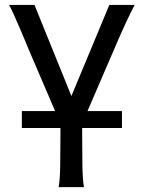

<svg xmlns="http://www.w3.org/2000/svg" viewBox="-20 -518 582 777"><path d="M68.4 -68.4H203.1L96.7 -316.4Q89.8 -333 80.1 -356.7Q70.3 -380.4 59.3 -405.8Q48.3 -431.2 37.4 -455.6Q26.4 -480 17.1 -498H119.6L269 -129.4L422.4 -498H524.9Q517.1 -483.9 507.6 -464.1Q498 -444.3 487.8 -422.4Q477.5 -400.4 468 -378.7Q458.5 -356.9 450.7 -338.9L334 -68.4H473.6V0H312.5V26.9Q312.5 99.1 313.5 154.5Q314.5 210 319.8 239.3H217.3Q222.7 210 223.6 154.5Q224.6 99.1 224.6 26.9V0H68.4Z"/></svg>

Font: Andika FrenchTight
Style: Regular
Weight: 400
Designer: Victor Gaultney, Annie Olsen, Julie Remington, Don Collingsworth, Eric Hays, Becca Hirsbrunner
Foundry: SIL International
Version: Version 5.000 ; Dig1 Dig4Opn Dig7 LnSpcTght